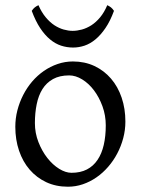

<svg xmlns="http://www.w3.org/2000/svg" viewBox="-20 -706 543 741"><path d="M388.2 -222.2Q388.2 -260.7 375.5 -295.7Q362.8 -330.6 342.8 -357.2Q322.8 -383.8 297.4 -399.4Q272 -415 247.1 -415Q210 -415 184.6 -400.9Q159.2 -386.7 143.8 -362.1Q128.4 -337.4 121.6 -303.7Q114.7 -270 114.7 -231Q114.7 -192.4 128.4 -157.5Q142.1 -122.6 162.8 -96.2Q183.6 -69.8 208.5 -54.4Q233.4 -39.1 255.9 -39.1Q290.5 -39.1 315.4 -52Q340.3 -64.9 356.4 -88.9Q372.6 -112.8 380.4 -146.5Q388.2 -180.2 388.2 -222.2ZM463.9 -236.8Q463.9 -204.1 455.6 -172.9Q447.3 -141.6 432.6 -113.8Q418 -85.9 397.5 -62.3Q377 -38.6 352.3 -21.5Q327.6 -4.4 299.8 5.1Q272 14.6 242.2 14.6Q195.8 14.6 158.4 -2.9Q121.1 -20.5 94.5 -51.3Q67.9 -82 53.5 -124.5Q39.1 -167 39.1 -216.8Q39.1 -249 47.1 -280.3Q55.2 -311.5 69.6 -339.6Q84 -367.7 104.2 -391.4Q124.5 -415 149.2 -432.1Q173.8 -449.2 202.4 -459Q231 -468.8 261.2 -468.8Q307.1 -468.8 344.5 -451.2Q381.8 -433.6 408.4 -402.6Q435.1 -371.6 449.5 -329.1Q463.9 -286.6 463.9 -236.8ZM419.9 -664.1Q405.3 -624.5 387 -597.7Q368.7 -570.8 348.4 -554Q328.1 -537.1 306.2 -529.8Q284.2 -522.5 262.2 -522.5Q238.3 -522.5 215.8 -529.8Q193.4 -537.1 173.1 -554Q152.8 -570.8 135 -597.7Q117.2 -624.5 102.5 -664.1Q108.4 -672.9 114.3 -677.5Q120.1 -682.1 128.4 -686Q140.6 -658.2 156.5 -639.2Q172.4 -620.1 189.9 -608.6Q207.5 -597.2 225.8 -592Q244.1 -586.9 260.3 -586.9Q277.3 -586.9 296.1 -592Q314.9 -597.2 332.8 -608.6Q350.6 -620.1 366.5 -639.2Q382.3 -658.2 394 -686Q402.3 -682.1 408.2 -677.5Q414.1 -672.9 419.9 -664.1Z"/></svg>

Font: Gentium Basic
Style: Regular
Weight: 400
Designer: J. Victor Gaultney and Annie Olsen
Foundry: SIL International
Version: Version 1.100